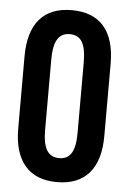

<svg xmlns="http://www.w3.org/2000/svg" viewBox="-50 -699 498 742"><g transform="rotate(5 199.0 -327.5)"><path d="M199 6Q117 6 74.5 -43.5Q32 -93 32 -188V-467Q32 -563 74.5 -612Q117 -661 199 -661Q281 -661 323.5 -612Q366 -563 366 -467V-188Q366 -93 323.5 -43.5Q281 6 199 6ZM199 -87Q232 -87 247 -112Q262 -137 262 -190V-464Q262 -518 247 -543Q232 -568 199 -568Q167 -568 151.5 -543Q136 -518 136 -464V-190Q136 -137 151.5 -112Q167 -87 199 -87Z"/></g></svg>

Font: Sofia Sans Extra Condensed
Style: Bold
Weight: 700
Designer: Botio Nikoltchev, Ani Petrova
Foundry: lettersoup
Version: Version 4.101